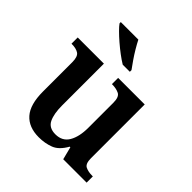

<svg xmlns="http://www.w3.org/2000/svg" viewBox="-207 -912 1068 1068"><g transform="rotate(45 327.5 -378.0)"><path d="M264 10Q185 10 143 -37.5Q101 -85 101 -187V-417Q101 -461 81.5 -474Q62 -487 27 -487H25V-536H231V-207Q231 -142 249 -104.5Q267 -67 318 -67Q372 -67 397 -109.5Q422 -152 422 -223V-420Q422 -465 399.5 -476Q377 -487 346 -487H343V-536H552V-113Q552 -70 573 -59.5Q594 -49 625 -49H631V0H447L428 -75H423Q393 -21 352.5 -5.5Q312 10 264 10ZM309 -606Q286 -620 260 -639.5Q234 -659 208.5 -681Q183 -703 163 -723Q143 -743 134 -756V-766H272Q283 -744 299 -717Q315 -690 333 -664Q351 -638 365 -619V-606Z"/></g></svg>

Font: Noto Serif Toto SemiBold
Style: Regular
Weight: 600
Designer: Monotype Design Team
Foundry: Monotype Imaging Inc.
Version: Version 2.001; ttfautohint (v1.8.4.7-5d5b)